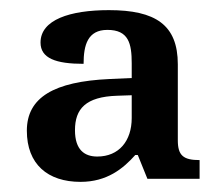

<svg xmlns="http://www.w3.org/2000/svg" viewBox="-20 -739 433 379"><path d="M139 -380C191 -380 223 -406 247 -433H252L271 -386H374V-423C342 -423 331 -432 331 -462V-612C331 -690 287 -719 195 -719C118 -719 60 -700 60 -655C60 -624 90 -613 145 -613C145 -650 153 -680 192 -680C234 -680 240 -653 240 -614V-585L196 -583C87 -578 33 -547 33 -481C33 -415 74 -380 139 -380ZM172 -430C147 -430 128 -443 128 -482C128 -524 149 -548 211 -550L240 -551V-506C240 -461 215 -430 172 -430Z"/></svg>

Font: Noto Serif Ethiopic Medium
Style: Regular
Weight: 500
Designer: Monotype Design Team
Foundry: Monotype Imaging Inc.
Version: Version 2.102